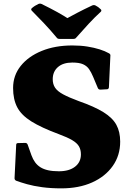

<svg xmlns="http://www.w3.org/2000/svg" viewBox="-20 -1020 728 1056"><path d="M534 -969Q541 -962 534 -955Q503 -927 469 -890.5Q435 -854 400 -814Q395 -806 384 -806H307Q296 -806 291 -814Q257 -855 221 -893Q185 -931 155 -961Q148 -968 155 -975Q163 -982 172.5 -988Q182 -994 191 -998Q200 -1002 209 -998Q258 -974 295 -953.5Q332 -933 364 -912H335Q366 -929 404 -949Q442 -969 487 -990Q496 -994 505 -990Q513 -986 520 -981Q527 -976 534 -969ZM413 -464Q499 -434 549 -403Q599 -372 620 -333.5Q641 -295 641 -241Q641 -165 600 -107Q559 -49 486.5 -16.5Q414 16 317 16Q259 16 211.5 9.5Q164 3 128.5 -7Q93 -17 69 -26Q60 -30 60 -40L69 -223Q69 -233 79 -233L119 -234Q128 -234 132 -225L153 -166Q161 -144 173 -127.5Q185 -111 202.5 -100Q220 -89 245 -83.5Q270 -78 304 -78Q360 -78 392.5 -103Q425 -128 425 -171Q425 -197 414 -215.5Q403 -234 376.5 -249.5Q350 -265 304 -282Q207 -318 152 -352.5Q97 -387 74.5 -430.5Q52 -474 52 -536Q52 -605 94 -657.5Q136 -710 209.5 -740Q283 -770 378 -770Q423 -770 460.5 -764Q498 -758 528 -748.5Q558 -739 579 -727Q589 -722 587 -712L579 -539Q577 -529 568 -529L532 -527Q522 -527 518 -536L492 -598Q482 -622 470 -639.5Q458 -657 437 -666.5Q416 -676 378 -676Q327 -676 298.5 -651Q270 -626 270 -584Q270 -557 283 -537.5Q296 -518 327.5 -501Q359 -484 413 -464Z"/></svg>

Font: Hahmlet Black
Style: Regular
Weight: 900
Version: Version 1.002